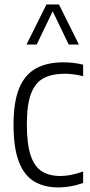

<svg xmlns="http://www.w3.org/2000/svg" viewBox="-20 -828 401 858"><path d="M241 9.5Q176.5 9.5 131.8 -17.8Q87 -45 63.8 -106.5Q40.5 -168 40.5 -270.5Q40.5 -373.5 66.2 -434.8Q92 -496 141.8 -522.8Q191.5 -549.5 263 -549.5Q284 -549.5 306.8 -547Q329.5 -544.5 351.5 -539V-487.5Q328 -493.5 306.5 -496Q285 -498.5 270.5 -498.5Q212.5 -498.5 174.8 -478.5Q137 -458.5 118.5 -409.2Q100 -360 100 -272.5Q100 -184 117 -133.5Q134 -83 167.5 -62.2Q201 -41.5 250.5 -41.5Q271.5 -41.5 296.5 -46.2Q321.5 -51 351.5 -61.5V-10.5Q322.5 0 295 4.8Q267.5 9.5 241 9.5ZM98.5 -629 187.5 -808H243.5L332.5 -629H287L215.5 -777.5L144 -629Z"/></svg>

Font: Encode Sans Cnd Lt
Style: Regular
Weight: 300
Width: 3
Designer: Multiple Designers
Foundry: Impallari Type
Version: Version 3.002; ttfautohint (v1.8.3) -l 8 -r 50 -G 200 -x 14 